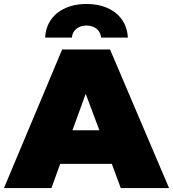

<svg xmlns="http://www.w3.org/2000/svg" viewBox="-39 -950 874 970"><path d="M-19 0H221L265 -122H526L571 0H815L517 -700H275ZM189 -760H324C327 -797 357 -821 398 -821C439 -821 469 -797 472 -760H607C602 -865 518 -930 398 -930C278 -930 194 -865 189 -760ZM327 -292 394 -476 463 -292Z"/></svg>

Font: Chess Sans Black
Style: Regular
Weight: 900
Designer: Wolf Bōese
Foundry: Wolf Bōese
Version: Version 7.223;Glyphs 3.3 (3306)